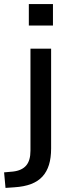

<svg xmlns="http://www.w3.org/2000/svg" viewBox="-75 -726 341 939"><path d="M66 -601V-706H184V-601ZM-48 193 -55 117 -11 113Q32 108 53 83.5Q74 59 74 11V-488H175V0Q175 46 164.5 80Q154 114 132.5 137.5Q111 161 77 174Q43 187 -5 190Z"/></svg>

Font: Nunito Sans 12pt SemiBold
Style: Regular
Weight: 600
Designer: Vernon Adams
Foundry: Vernon Adams
Version: Version 3.101;gftools[0.9.27]